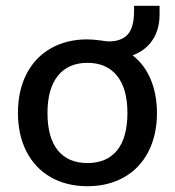

<svg xmlns="http://www.w3.org/2000/svg" viewBox="-20 -636 604 663"><path d="M438 -445Q479 -413 500.5 -361.5Q522 -310 522 -246Q522 -170 492.5 -112.5Q463 -55 408.5 -24Q354 7 282 7Q210 7 155.5 -24Q101 -55 71.5 -112.5Q42 -170 42 -246Q42 -323 71.5 -380.5Q101 -438 155.5 -469Q210 -500 281 -500Q300 -500 330 -496Q347 -493 356 -493Q399 -493 421 -517Q443 -541 443 -600V-616H531V-586Q531 -534 506.5 -497.5Q482 -461 438 -445ZM420 -246Q420 -330 384 -374.5Q348 -419 282 -419Q216 -419 180 -374.5Q144 -330 144 -246Q144 -161 179.5 -117Q215 -73 282 -73Q349 -73 384.5 -117Q420 -161 420 -246Z"/></svg>

Font: wassup Sans
Style: Medium
Weight: 600
Version: Version 2.001